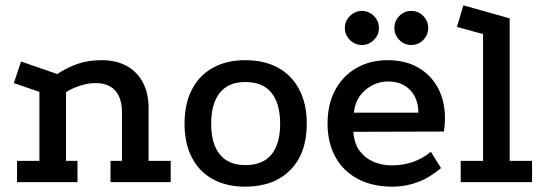

<svg xmlns="http://www.w3.org/2000/svg" viewBox="-20 -684 2042 721"><path d="M44 0V-80H128V-339L32 -372L59 -453L195 -406Q233 -431 272.5 -444.5Q312 -458 361 -458Q417 -458 456.5 -436Q496 -414 517 -373.5Q538 -333 538 -278V-80H621V0H395V-80H438V-262Q438 -316 412.5 -344Q387 -372 339 -372Q311 -372 281.5 -362.5Q252 -353 228 -338V-80H271V0Z M901 -458Q973 -458 1024.5 -429.5Q1076 -401 1104 -347.5Q1132 -294 1132 -219Q1132 -108 1070 -45.5Q1008 17 901 17Q831 17 779.5 -11Q728 -39 700.5 -92.5Q673 -146 673 -219Q673 -294 700.5 -347.5Q728 -401 779.5 -429.5Q831 -458 901 -458ZM901 -376Q838 -376 805.5 -335.5Q773 -295 773 -219Q773 -144 805.5 -104Q838 -64 901 -64Q967 -64 999.5 -104Q1032 -144 1032 -219Q1032 -295 999.5 -335.5Q967 -376 901 -376Z M1636 -53Q1594 -17 1548.5 0Q1503 17 1453 17Q1379 17 1324 -12Q1269 -41 1239.5 -94.5Q1210 -148 1210 -220Q1210 -291 1238 -344.5Q1266 -398 1317.5 -428Q1369 -458 1436 -458Q1502 -458 1550 -430.5Q1598 -403 1624.5 -354Q1651 -305 1651 -239Q1651 -228 1650 -215Q1649 -202 1647 -190L1307 -189Q1310 -145 1330.5 -117.5Q1351 -90 1382.5 -76.5Q1414 -63 1451 -63Q1494 -63 1531 -76Q1568 -89 1598 -114ZM1551 -261Q1551 -313 1520.5 -345.5Q1490 -378 1438 -378Q1389 -378 1351.5 -345.5Q1314 -313 1309 -261ZM1525 -643Q1551 -643 1569.5 -624Q1588 -605 1588 -579Q1588 -553 1569.5 -534Q1551 -515 1525 -515Q1498 -515 1479.5 -534Q1461 -553 1461 -579Q1461 -605 1479.5 -624Q1498 -643 1525 -643ZM1339 -643Q1365 -643 1384 -624Q1403 -605 1403 -579Q1403 -553 1384 -534Q1365 -515 1339 -515Q1313 -515 1294 -534Q1275 -553 1275 -579Q1275 -605 1294 -624Q1313 -643 1339 -643Z M1710 0V-80H1794V-556L1696 -583L1720 -664L1894 -615V-80H1978V0Z"/></svg>

Font: Podkova SemiBold
Style: Regular
Weight: 600
Designer: Ilya Yudin
Foundry: Cyreal (www.cyreal.org)
Version: Version 2.103